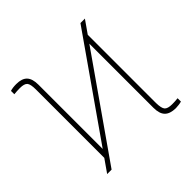

<svg xmlns="http://www.w3.org/2000/svg" viewBox="-149 -691 834 834"><g transform="rotate(-45 268.0 -274.0)"><path d="M62.5 0 103.5 -58.6V-478.5Q103.5 -511.2 94.5 -521.7Q85.4 -532.2 58.6 -532.2Q49.3 -532.2 40.3 -531.7Q31.2 -531.2 22.5 -530.3V-550.8Q37.6 -555.7 59.6 -555.7Q94.2 -555.7 110.1 -538.8Q126 -522 126 -485.4V-90.8L444.3 -545.9H471.7L430.7 -487.3V-68.4Q431.2 -35.6 440.4 -25.1Q449.7 -14.6 476.6 -14.6Q496.6 -14.6 511.7 -16.6V3.9Q503.9 6.3 494.6 7.3Q485.4 8.3 475.6 8.8Q440.9 8.3 424.6 -8.3Q408.2 -24.9 408.2 -61.5V-455.1L89.8 0Z"/></g></svg>

Font: Inter Display Thin
Style: Regular
Weight: 100
Designer: Rasmus Andersson
Foundry: rsms
Version: Version 4.000;git-a52131595